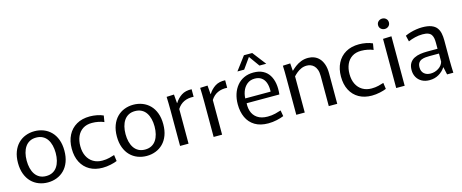

<svg xmlns="http://www.w3.org/2000/svg" viewBox="-41 -1339 4723 1962"><g transform="rotate(-15 2320.5 -357.5)"><path d="M285.2 10.8Q234.6 10.8 190 -6.5Q145.4 -23.7 111.9 -57.7Q78.4 -91.6 59.1 -142.6Q39.8 -193.6 39.8 -260Q39.8 -326.4 59.1 -377.4Q78.4 -428.4 111.9 -462.3Q145.4 -496.3 190 -513.5Q234.6 -530.8 285.2 -530.8Q335.8 -530.8 380.4 -513.5Q425.1 -496.3 458.8 -462.3Q492.6 -428.4 511.7 -377.4Q530.8 -326.4 530.8 -260Q530.8 -193.6 511.7 -142.6Q492.6 -91.6 458.8 -57.7Q425.1 -23.7 380.4 -6.5Q335.8 10.8 285.2 10.8ZM285.2 -56.7Q324.5 -56.7 353.7 -72.1Q382.9 -87.4 401.6 -115.1Q420.4 -142.8 429.6 -179.8Q438.9 -216.8 438.9 -260Q438.9 -303.2 429.6 -340.2Q420.4 -377.2 401.6 -404.9Q382.9 -432.6 353.7 -447.9Q324.5 -463.3 285.2 -463.3Q245.9 -463.3 217.1 -447.9Q188.2 -432.6 169.2 -404.9Q150.3 -377.2 141 -340.2Q131.8 -303.2 131.8 -260Q131.8 -216.8 141 -179.8Q150.3 -142.8 169.2 -115.1Q188.2 -87.4 217.1 -72.1Q245.9 -56.7 285.2 -56.7Z M864.6 10.8Q786.1 10.8 728.7 -21.7Q671.3 -54.3 639.7 -114.6Q608.2 -174.9 608.2 -258.8Q608.2 -339.9 639.5 -401Q670.7 -462.1 729.4 -496.2Q788 -530.4 871.3 -530.4Q906.2 -530.4 944.3 -523.3Q982.4 -516.1 1012.3 -502.3L1001.3 -435.5Q977.4 -446.4 943.8 -453.4Q910.2 -460.4 874.9 -460.4Q817.7 -460.4 778.4 -434.9Q739.2 -409.3 719.3 -364.4Q699.4 -319.4 699.4 -260.8Q699.4 -199.1 721.9 -154.3Q744.3 -109.4 785.2 -85Q826 -60.6 880.9 -60.6Q920.9 -60.6 955.2 -69.2Q989.5 -77.9 1009.7 -84.7L1018.8 -19.1Q994.1 -8.1 950.7 1.3Q907.4 10.8 864.6 10.8Z M1331.2 10.8Q1280.6 10.8 1236 -6.5Q1191.4 -23.7 1157.9 -57.7Q1124.4 -91.6 1105.1 -142.6Q1085.8 -193.6 1085.8 -260Q1085.8 -326.4 1105.1 -377.4Q1124.4 -428.4 1157.9 -462.3Q1191.4 -496.3 1236 -513.5Q1280.6 -530.8 1331.2 -530.8Q1381.8 -530.8 1426.4 -513.5Q1471.1 -496.3 1504.8 -462.3Q1538.6 -428.4 1557.7 -377.4Q1576.8 -326.4 1576.8 -260Q1576.8 -193.6 1557.7 -142.6Q1538.6 -91.6 1504.8 -57.7Q1471.1 -23.7 1426.4 -6.5Q1381.8 10.8 1331.2 10.8ZM1331.2 -56.7Q1370.5 -56.7 1399.7 -72.1Q1428.9 -87.4 1447.6 -115.1Q1466.4 -142.8 1475.6 -179.8Q1484.9 -216.8 1484.9 -260Q1484.9 -303.2 1475.6 -340.2Q1466.4 -377.2 1447.6 -404.9Q1428.9 -432.6 1399.7 -447.9Q1370.5 -463.3 1331.2 -463.3Q1291.9 -463.3 1263.1 -447.9Q1234.2 -432.6 1215.2 -404.9Q1196.3 -377.2 1187 -340.2Q1177.8 -303.2 1177.8 -260Q1177.8 -216.8 1187 -179.8Q1196.3 -142.8 1215.2 -115.1Q1234.2 -87.4 1263.1 -72.1Q1291.9 -56.7 1331.2 -56.7Z M1685 0V-372.9Q1685 -419.1 1684 -453.7Q1683 -488.3 1682 -520L1760.6 -523.4L1768 -430.9H1770.2Q1797.9 -476.2 1840.9 -504.3Q1883.9 -532.3 1948.7 -529.2V-449.5Q1891 -453.4 1847.1 -432.8Q1803.2 -412.2 1774.6 -366.7V0Z M2040 0V-372.9Q2040 -419.1 2039 -453.7Q2038 -488.3 2037 -520L2115.6 -523.4L2123 -430.9H2125.2Q2152.9 -476.2 2195.9 -504.3Q2238.9 -532.3 2303.7 -529.2V-449.5Q2246 -453.4 2202.1 -432.8Q2158.2 -412.2 2129.6 -366.7V0Z M2617.7 10.8Q2532.6 10.8 2476.2 -23.5Q2419.8 -57.8 2392 -118.3Q2364.2 -178.8 2364.2 -258.1Q2364.2 -316 2380 -365.2Q2395.8 -414.4 2426.4 -451.8Q2456.9 -489.3 2501.1 -510Q2545.3 -530.8 2602.2 -530.8Q2660.6 -530.8 2701.6 -509.5Q2742.7 -488.2 2767 -449.7Q2791.4 -411.2 2799.9 -359.1Q2808.4 -307.1 2801.1 -245.5H2413.8L2458.9 -279.1Q2447.8 -213.9 2463.3 -164.3Q2478.8 -114.6 2520.6 -86.2Q2562.4 -57.8 2629.2 -57.8Q2672.2 -57.8 2709.8 -67.1Q2747.4 -76.3 2771.1 -84.5L2782.1 -21.6Q2752.2 -8.9 2708 0.9Q2663.7 10.8 2617.7 10.8ZM2414.8 -296.6H2721.8Q2722.8 -301.8 2722.8 -306.1Q2722.8 -310.4 2722.8 -312.8Q2722.8 -360.4 2709.2 -394.8Q2695.5 -429.2 2668.1 -448.2Q2640.8 -467.3 2598.7 -467.3Q2549.7 -467.3 2516.3 -439.4Q2482.9 -411.6 2467.1 -366.9Q2451.3 -322.2 2454.2 -271.9ZM2447.9 -583.4 2555 -726.4H2642.8L2752.9 -583.4H2681.1L2599.9 -696.5L2519.3 -583.4Z M2914.4 -375.5Q2914.4 -417.7 2913.9 -452.7Q2913.4 -487.7 2912 -520L2990.6 -523.4L2996.2 -445.2H2999.4Q3017.2 -463.1 3043.6 -483.1Q3069.9 -503.1 3104.3 -516.9Q3138.6 -530.8 3180.1 -530.8Q3213.3 -530.8 3243.4 -519.1Q3273.6 -507.4 3296.8 -482.5Q3320.1 -457.5 3333.9 -417.7Q3347.7 -377.9 3347.7 -321.7V0H3258.1V-317.7Q3258.1 -358.9 3247.9 -386.1Q3237.7 -413.2 3221.2 -429Q3204.7 -444.8 3185.2 -451.4Q3165.6 -457.9 3146.9 -457.9Q3114.8 -457.9 3088 -445.9Q3061.1 -434 3040.1 -416.6Q3019.1 -399.2 3004 -382.7V0H2914.4Z M3712.6 10.8Q3634.1 10.8 3576.7 -21.7Q3519.3 -54.3 3487.7 -114.6Q3456.2 -174.9 3456.2 -258.8Q3456.2 -339.9 3487.5 -401Q3518.7 -462.1 3577.4 -496.2Q3636 -530.4 3719.3 -530.4Q3754.2 -530.4 3792.3 -523.3Q3830.4 -516.1 3860.3 -502.3L3849.3 -435.5Q3825.4 -446.4 3791.8 -453.4Q3758.2 -460.4 3722.9 -460.4Q3665.7 -460.4 3626.4 -434.9Q3587.2 -409.3 3567.3 -364.4Q3547.4 -319.4 3547.4 -260.8Q3547.4 -199.1 3569.9 -154.3Q3592.3 -109.4 3633.2 -85Q3674 -60.6 3728.9 -60.6Q3768.9 -60.6 3803.2 -69.2Q3837.5 -77.9 3857.7 -84.7L3866.8 -19.1Q3842.1 -8.1 3798.7 1.3Q3755.4 10.8 3712.6 10.8Z M3971.4 -520 4061.1 -523.4V0H3971.4ZM4016.1 -613Q3992.4 -613 3975.4 -628.2Q3958.4 -643.3 3958.4 -667.3Q3958.4 -691.9 3975.4 -707.3Q3992.4 -722.7 4016.1 -722.7Q4039.7 -722.7 4056.4 -707.3Q4073.1 -691.9 4073.1 -667.3Q4073.1 -643.3 4056.4 -628.2Q4039.7 -613 4016.1 -613Z M4323.2 10.8Q4276.6 10.8 4242.3 -8.1Q4207.9 -26.9 4189.2 -60.1Q4170.4 -93.2 4170.4 -135.6Q4170.4 -180.7 4187.9 -208.9Q4205.3 -237.1 4234.5 -252.2Q4263.7 -267.3 4299.8 -272.8Q4335.9 -278.2 4372.9 -278.2H4483.1V-341.5Q4483.1 -365.9 4479.7 -387.3Q4476.3 -408.6 4465.7 -425.5Q4455.1 -442.4 4432.8 -451.5Q4410.6 -460.6 4372.8 -460.6Q4331.9 -460.6 4292.4 -450.9Q4252.8 -441.2 4220.4 -426.9L4205.3 -490.8Q4231.7 -503.3 4262.4 -512.2Q4293.1 -521.1 4325.3 -525.9Q4357.5 -530.8 4386.8 -530.8Q4446.7 -530.8 4483.7 -516.5Q4520.6 -502.3 4539.7 -476.6Q4558.7 -451 4565.5 -417.1Q4572.3 -383.3 4572.3 -344.4V-128.2Q4572.3 -98.6 4573.4 -63.4Q4574.5 -28.1 4575.9 0H4509.7L4492.3 -80.1H4490.5Q4464.6 -39.9 4421.5 -14.6Q4378.4 10.8 4323.2 10.8ZM4351.2 -51.8Q4396.3 -51.8 4434.8 -76.4Q4473.2 -101 4484.7 -141.1V-227.3H4384.7Q4364.9 -227.3 4342.4 -225.3Q4319.9 -223.3 4300.1 -215.5Q4280.3 -207.6 4268.1 -189.7Q4255.8 -171.8 4255.8 -140.7Q4255.8 -99.3 4281.9 -75.5Q4308 -51.8 4351.2 -51.8Z"/></g></svg>

Font: Murecho Thin
Style: Regular
Weight: 100
Designer: Neil Summerour
Foundry: Positype
Version: Version 1.010